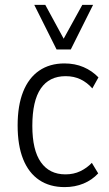

<svg xmlns="http://www.w3.org/2000/svg" viewBox="-20 -756 446 784"><path d="M244 8Q183 8 140 -21Q97 -50 74.5 -106Q52 -162 52 -244Q52 -325 74.5 -381.5Q97 -438 140 -467.5Q183 -497 243 -497Q286 -497 321 -482Q356 -467 382 -440L357 -395Q336 -419 309 -432Q282 -445 248 -445Q181 -445 146.5 -394.5Q112 -344 112 -242Q112 -143 147 -93.5Q182 -44 247 -44Q281 -44 308 -57Q335 -70 355 -91L381 -48Q356 -21 321 -6.5Q286 8 244 8ZM211 -554 120 -736H165L240 -598L316 -736H360L269 -554Z"/></svg>

Font: Nunito Sans 10pt Condensed Light
Style: Regular
Weight: 300
Width: 3
Designer: Vernon Adams
Foundry: Vernon Adams
Version: Version 3.101;gftools[0.9.27]